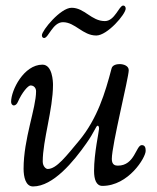

<svg xmlns="http://www.w3.org/2000/svg" viewBox="-20 -661 565 692"><path d="M131 -534C131 -528 134 -524 139 -524C155 -524 170 -581 207 -581C251 -581 278 -533 327 -533C367 -533 433 -610 433 -630C433 -637 429 -641 424 -641C409 -641 394 -585 358 -585C309 -585 285 -633 238 -633C198 -633 131 -551 131 -534ZM20 -294C20 -287 24 -281 30 -281C35 -281 41 -285 45 -295C59 -327 81 -353 90 -353C103 -353 110 -343 110 -332C110 -271 65 -161 65 -53C65 -24 72 11 99 11C172 11 246 -80 291 -144C321 -186 326 -208 332 -208C335 -208 337 -204 337 -197C337 -188 319 -109 319 -45C319 -14 327 9 349 9C443 9 505 -93 505 -117C505 -126 504 -138 491 -138C470 -138 466 -64 405 -64C396 -64 383 -66 383 -88C383 -139 444 -381 444 -408C444 -423 427 -430 411 -430C401 -430 385 -427 382 -414C359 -326 331 -234 266 -155C219 -99 184 -52 152 -52C145 -52 134 -62 134 -79C134 -155 171 -267 171 -355C171 -367 169 -428 133 -428C66 -428 20 -336 20 -294Z"/></svg>

Font: OFL Sorts Mill Goudy
Style: Italic
Weight: 500
Italic angle: -6°
Version: Version 003.000